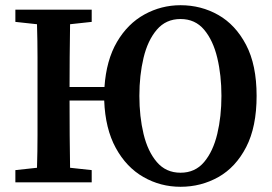

<svg xmlns="http://www.w3.org/2000/svg" viewBox="-20 -700 1045 737"><path d="M673 -37Q729 -37 763.5 -78Q798 -119 814 -186Q830 -253 830 -332Q830 -411 814 -478Q798 -545 763.5 -586Q729 -627 673 -627Q617 -627 582 -586Q547 -545 531 -478Q515 -411 515 -332Q515 -253 531 -186Q547 -119 582 -78Q617 -37 673 -37ZM673 17Q596 17 530.5 -20.5Q465 -58 424.5 -132Q384 -206 380 -314H247Q247 -242 247.5 -179Q248 -116 249 -56L332 -47V0H39V-47L122 -56Q124 -118 124 -182Q124 -246 124 -310V-353Q124 -416 124 -479.5Q124 -543 122 -607L39 -616V-663H332V-616L249 -607Q248 -544 247.5 -482.5Q247 -421 247 -366H381Q388 -469 429 -539Q470 -609 534.5 -644.5Q599 -680 673 -680Q752 -680 818 -642.5Q884 -605 924.5 -528Q965 -451 965 -332Q965 -213 925 -135.5Q885 -58 818.5 -20.5Q752 17 673 17Z"/></svg>

Font: Source Serif Pro Semibold
Style: Regular
Weight: 600
Designer: Frank Grießhammer
Foundry: Adobe Systems Incorporated
Version: Version 3.000;hotconv 1.0.109;makeotfexe 2.5.65596